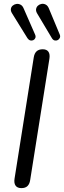

<svg xmlns="http://www.w3.org/2000/svg" viewBox="-20 -967 331 994"><path d="M90.7 6.9Q69.9 6.9 60.7 -5.9Q51.5 -18.7 55.4 -42.6L154.8 -670.2Q158.2 -691.1 169.6 -701.5Q180.9 -711.9 201.3 -711.9Q221.6 -711.9 230.6 -699.3Q239.6 -686.7 235.7 -662.4L136.3 -35.3Q133.4 -14.9 122.5 -4Q111.6 6.9 90.7 6.9ZM249 -768.8 172.7 -896.7Q164.9 -909.5 166.9 -920.3Q168.8 -931.1 176.9 -938.1Q185 -945.2 195.7 -946.9Q206.5 -948.6 216.8 -943.2Q227.1 -937.8 232.9 -923.6L288.9 -789.2Q293.3 -779.4 289.9 -771.4Q286.5 -763.3 278.9 -759.5Q271.4 -755.6 263.1 -757.6Q254.9 -759.5 249 -768.8ZM122.2 -769.2 42.6 -897.7Q34.8 -910 36.3 -920.5Q37.7 -931.1 45.8 -937.9Q53.9 -944.8 64.7 -946.5Q75.4 -948.2 85.9 -943Q96.5 -937.8 102.3 -923.6L161.6 -788.2Q166 -778.5 163 -770.7Q160.1 -762.9 152.6 -759.2Q145 -755.6 136.7 -757.8Q128.5 -760 122.2 -769.2Z"/></svg>

Font: Nunito ExtraLight
Style: Italic
Weight: 200
Italic angle: -9°
Designer: Vernon Adams
Foundry: Vernon Adams
Version: Version 3.602